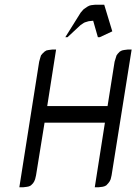

<svg xmlns="http://www.w3.org/2000/svg" viewBox="-20 -794 578 814"><path d="M62 0 146 -532.2 150.9 -549.8 153.8 -559.1 159.2 -565.9 168.9 -575.2 176.8 -580.1 186 -582 202.1 -584H217.8L180.2 -344.2H436L465.8 -532.2L471.2 -549.8L474.1 -559.1L479 -565.9L487.8 -575.2L497.1 -580.1L505.9 -582L522 -584H538.1L453.1 -50.8L449.2 -34.2L444.8 -24.9L439 -17.1L430.2 -7.8L421.9 -3.9L414.1 -2L397 0H381.8L424.8 -273.9H168.9L132.8 -50.8L128.9 -34.2L125 -24.9L120.1 -17.1L110.8 -7.8L103 -3.9L94.2 -2L78.1 0ZM256.8 -636.2 321.8 -740.2 332 -752 335.9 -755.9 351.1 -766.1 358.9 -770 366.2 -772 382.8 -773.9H421.9L456.1 -661.1L402.8 -636.2H395L375 -706.1L356 -704.1L339.8 -699.2L335 -696.8L321.8 -688L266.1 -636.2Z"/></svg>

Font: Petahja
Style: Italic
Weight: 400
Designer: T. Christopher White
Version: Version 1.1